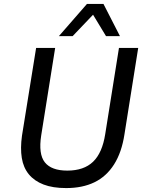

<svg xmlns="http://www.w3.org/2000/svg" viewBox="-20 -949 742 978"><path d="M317 9Q249 9 202 -9Q155 -27 127 -61Q99 -95 91 -144.5Q83 -194 92 -258L164 -705H261L190 -260Q175 -164 208.5 -122Q242 -80 323 -80Q407 -80 454 -125Q501 -170 516 -266L586 -705H684L614 -265Q600 -173 561 -111.5Q522 -50 461 -20.5Q400 9 317 9ZM280 -765 423 -929H507L591 -765H520L454 -874L350 -765Z"/></svg>

Font: Nunito Sans 7pt SemiCondensed Medium
Style: Italic
Weight: 500
Width: 4
Italic angle: -9°
Designer: Vernon Adams
Foundry: Vernon Adams
Version: Version 3.101;gftools[0.9.27]